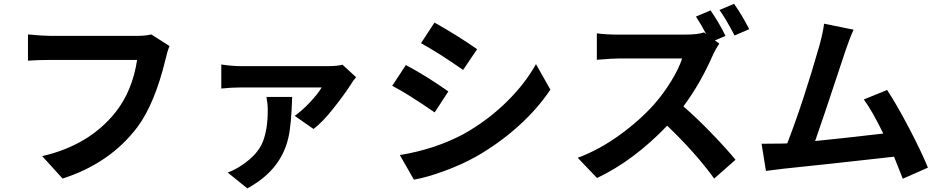

<svg xmlns="http://www.w3.org/2000/svg" viewBox="-20 -913 5040 1029"><path d="M791 -728.5 888.7 -666Q877 -639.6 867.2 -595.7Q809.6 -357.4 716.8 -232.4Q569.3 -37.1 315.4 43.9L206.1 -76.2Q456.1 -133.8 597.7 -309.6Q689.5 -424.8 714.8 -591.8H249Q182.6 -591.8 129.9 -587.9V-728.5Q210.9 -720.7 250 -720.7H711.9Q759.8 -720.7 791 -728.5Z M1408.2 -393.6H1545.9Q1541 -240.2 1525.4 -174.8Q1490.2 -22.5 1350.6 69.3Q1329.1 84 1305.7 96.7L1200.2 11.7Q1243.2 -3.9 1281.2 -31.2Q1361.3 -85.9 1388.2 -152.3Q1415 -218.8 1415 -323.2Q1415 -355.5 1408.2 -393.6ZM1815.4 -566.4 1888.7 -499Q1873 -482.4 1859.4 -459Q1824.2 -404.3 1766.1 -331.1Q1708 -257.8 1660.2 -221.7L1559.6 -292Q1599.6 -320.3 1642.1 -365.7Q1684.6 -411.1 1704.1 -444.3H1269.5Q1221.7 -444.3 1166 -438.5V-567.4Q1222.7 -558.6 1269.5 -558.6H1734.4Q1790 -558.6 1815.4 -566.4Z M2236.3 -681.6 2308.6 -792Q2430.7 -723.6 2537.1 -649.4L2461.9 -538.1Q2339.8 -624 2236.3 -681.6ZM2198.2 49.8 2123 -82Q2312.5 -113.3 2463.9 -194.3Q2589.8 -264.6 2690.9 -362.8Q2792 -460.9 2852.5 -569.3L2929.7 -432.6Q2860.4 -329.1 2757.8 -236.8Q2655.3 -144.5 2532.2 -74.2Q2458 -32.2 2362.8 2.9Q2267.6 38.1 2198.2 49.8ZM2082 -453.1 2155.3 -564.5Q2271.5 -502 2382.8 -422.9L2309.6 -310.5Q2164.1 -411.1 2082 -453.1Z M3995.1 -756.8 3917 -722.7Q3868.2 -815.4 3835.9 -859.4L3914.1 -892.6Q3957 -832 3995.1 -756.8ZM3811.5 -696.3 3835 -679.7Q3811.5 -643.6 3799.8 -616.2Q3732.4 -462.9 3642.6 -342.8Q3713.9 -281.2 3794.4 -197.8Q3875 -114.3 3921.9 -56.6L3807.6 43.9Q3707 -94.7 3555.7 -239.3Q3376 -51.8 3179.7 41L3076.2 -67.4Q3190.4 -109.4 3300.3 -189Q3410.2 -268.6 3486.3 -354.5Q3536.1 -411.1 3577.6 -479Q3619.1 -546.9 3635.7 -599.6H3296.9Q3278.3 -599.6 3254.4 -598.1Q3230.5 -596.7 3208 -594.7Q3185.5 -592.8 3178.7 -592.8V-734.4Q3226.6 -727.5 3296.9 -727.5H3649.4Q3719.7 -727.5 3752.9 -739.3L3764.6 -730.5Q3742.2 -774.4 3710 -824.2L3788.1 -857.4Q3834 -791 3868.2 -720.7Z M4953.1 -14.6 4818.4 44.9Q4803.7 5.9 4771.5 -73.2Q4408.2 -32.2 4178.7 -8.8Q4165 -6.8 4132.3 -2.9Q4099.6 1 4085 2.9L4061.5 -142.6Q4138.7 -142.6 4171.9 -143.6L4199.2 -144.5Q4287.1 -372.1 4372.1 -670.9Q4391.6 -742.2 4396.5 -786.1L4554.7 -753.9Q4532.2 -704.1 4511.7 -642.6Q4374 -226.6 4348.6 -157.2Q4470.7 -168.9 4713.9 -197.3Q4653.3 -321.3 4609.4 -379.9L4734.4 -430.7Q4787.1 -350.6 4852.5 -225.6Q4918 -100.6 4953.1 -14.6Z"/></svg>

Font: GenEi Gothic M Regular
Style: Bold
Weight: 700
Designer: o_tamon (Modified); [Source Han Sans]
Ryoko NISHIZUKA  (kana & ideographs); Paul D. Hunt (Latin, Greek & Cyrillic); Wenl
Version: Version 1.1a;Original Version 1.004